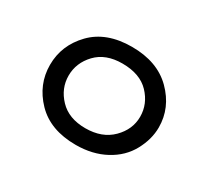

<svg xmlns="http://www.w3.org/2000/svg" viewBox="-89 -538 717 663"><g transform="rotate(30 269.5 -206.5)"><path d="M269.5 -402.3Q371.1 -402.3 429.7 -343.8Q488.3 -285.2 488.3 -207Q488.3 -160.2 462.9 -113.3Q437.5 -66.4 386.7 -39.1Q335.9 -11.7 269.5 -11.7Q168 -11.7 111.3 -70.3Q54.7 -128.9 54.7 -207Q54.7 -285.2 111.3 -343.8Q168 -402.3 269.5 -402.3ZM269.5 -78.1Q335.9 -78.1 375 -117.2Q414.1 -156.2 414.1 -207Q414.1 -257.8 377 -296.9Q339.8 -335.9 269.5 -335.9Q203.1 -335.9 166 -296.9Q128.9 -257.8 128.9 -207Q128.9 -156.2 166 -117.2Q203.1 -78.1 269.5 -78.1Z"/></g></svg>

Font: 和音 by 宁静之雨，公众号njzyshare
Style: Regular
Weight: 400
Designer: Steve Matteson
Foundry: Ascender Corporation
Version: Version 6.00;June 8, 2018;FontCreator 11.0.0.2388 32-bit